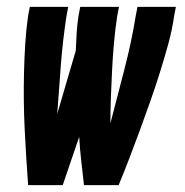

<svg xmlns="http://www.w3.org/2000/svg" viewBox="-20 -540 540 560"><path d="M62 0Q59 -41 56.5 -81.5Q54 -122 52 -163Q50 -204 49.5 -245Q49 -286 50 -327.5Q51 -369 53.5 -410.5Q56 -452 62 -494L67 -520H179L174 -494Q163 -422 157.5 -350.5Q152 -279 147 -208L201 -392Q202 -417 203.5 -442.5Q205 -468 209 -494L214 -520H327L322 -494Q316 -455 312.5 -415.5Q309 -376 307 -336.5Q305 -297 303.5 -258Q302 -219 302 -180Q322 -258 342.5 -336.5Q363 -415 376 -494L381 -520H493L488 -494Q482 -452 470.5 -410.5Q459 -369 446 -327.5Q433 -286 418.5 -245Q404 -204 389 -163Q374 -122 358.5 -81.5Q343 -41 326 0H225Q221 -35 217 -70Q213 -105 211 -141L163 0Z"/></svg>

Font: Iosevka Heavy Oblique
Style: Regular
Weight: 900
Italic angle: -9°
Monospace: yes
Designer: Belleve Invis
Foundry: Belleve Invis
Version: Version 32.5.0; ttfautohint (v1.8.4)